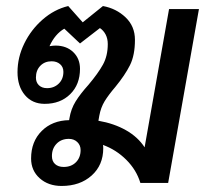

<svg xmlns="http://www.w3.org/2000/svg" viewBox="-20 -606 692 636"><path d="M639 -576 537 0H445Q432 -43 398.5 -76.5Q365 -110 321 -126Q322 -122 322 -115Q322 -59 283.5 -24.5Q245 10 184 10Q140 10 111.5 -15.5Q83 -41 83 -81Q83 -137 118 -172Q153 -207 209 -208L210 -214Q215 -245 230.5 -270Q246 -295 273 -325Q305 -363 321 -392Q337 -421 337 -460Q337 -478 330 -491.5Q323 -505 311 -513L245 -462L193 -511Q162 -493 144 -453Q156 -455 164 -455Q200 -455 222.5 -433.5Q245 -412 245 -378Q245 -326 212.5 -294Q180 -262 128 -262Q87 -262 62.5 -291Q38 -320 38 -367Q38 -416 60.5 -462Q83 -508 121.5 -541.5Q160 -575 206 -586L254 -532L321 -586Q365 -578 396 -548.5Q427 -519 427 -474Q427 -423 410.5 -390Q394 -357 362 -318Q339 -291 326.5 -270.5Q314 -250 309 -223L306 -206Q358 -197 397.5 -174.5Q437 -152 459 -118L540 -576ZM151 -403Q128 -403 113.5 -388Q99 -373 99 -349Q99 -333 109 -323.5Q119 -314 136 -314Q159 -314 174.5 -329Q190 -344 190 -368Q190 -384 179 -393.5Q168 -403 151 -403ZM247 -109Q247 -125 236 -135.5Q225 -146 208 -146Q183 -146 167.5 -130Q152 -114 152 -89Q152 -72 162.5 -62.5Q173 -53 191 -53Q216 -53 231.5 -68.5Q247 -84 247 -109Z"/></svg>

Font: Sarabun Medium
Style: Italic
Weight: 500
Italic angle: -10°
Designer: Suppakit Chalermlarp | Katatrad Co.,Ltd.
Foundry: Cadson Demak Co.,Ltd.
Version: Version 1.000; ttfautohint (v1.6)